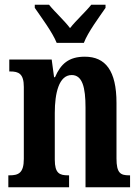

<svg xmlns="http://www.w3.org/2000/svg" viewBox="-20 -786 587 806"><path d="M218 -606H332C349 -651 397 -715 423 -753V-766H363C341 -738 299 -700 274 -668C250 -700 208 -738 186 -766H126V-753C152 -715 200 -651 218 -606ZM15 0H270V-50H266C230 -50 210 -58 210 -116V-312C210 -394 227 -471 281 -471C326 -471 339 -419 339 -334V0H526V-50H522C486 -50 469 -59 469 -121V-354C469 -489 423 -548 336 -548C269 -548 235 -518 211 -462H207L197 -536H19V-486H23C58 -486 80 -477 80 -421V-119C80 -59 57 -50 20 -50H15Z"/></svg>

Font: Noto Serif Devanagari ExtraCondensed
Style: Bold
Weight: 700
Width: 2
Designer: Universal Thirst, Indian Type Foundry and the Monotype Design Team
Foundry: Monotype Imaging Inc.
Version: Version 2.004